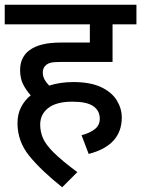

<svg xmlns="http://www.w3.org/2000/svg" viewBox="-20 -642 597 812"><path d="M325 -70Q359 -79 380.5 -95.5Q402 -112 402 -140Q402 -174 374.5 -193Q347 -212 286 -212Q219 -212 184.5 -185.5Q150 -159 150 -115Q150 -85 161.5 -58Q173 -31 207 3Q241 37 307 86L243 150Q154 79 104 17.5Q54 -44 54 -121Q54 -159 69 -188.5Q84 -218 110 -239Q92 -258 78.5 -284Q65 -310 65 -345Q65 -374 75.5 -395Q86 -416 104 -429Q147 -462 236 -462H360V-539H0V-622H557V-539H456V-380H238Q208 -380 195.5 -377Q183 -374 175 -367Q161 -356 161 -335Q161 -319 168.5 -305.5Q176 -292 188 -280Q235 -295 290 -295Q362 -295 407.5 -273.5Q453 -252 474 -217.5Q495 -183 495 -145Q495 -27 355 9Z"/></svg>

Font: Noto Sans Medium
Style: Regular
Weight: 500
Designer: Monotype Design Team
Foundry: Monotype Imaging Inc.
Version: Version 2.007